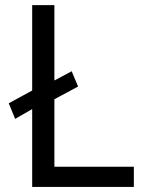

<svg xmlns="http://www.w3.org/2000/svg" viewBox="-20 -740 602 760"><path d="M107.4 0V-308.1L40 -269.5L14.6 -331.1L107.4 -381.8V-719.7H195.3V-421.4L263.7 -458L289.1 -397.5L195.3 -347.2V-80.1H509.8V0Z"/></svg>

Font: Reddit Mono
Style: Regular
Weight: 400
Monospace: yes
Designer: Stephen Hutchings
Foundry: Reddit
Version: Version 1.014; ttfautohint (v1.8.4.7-5d5b)